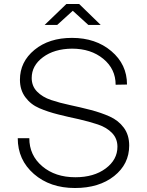

<svg xmlns="http://www.w3.org/2000/svg" viewBox="-20 -918 737 963"><path d="M356 25Q231 25 150 -45.5Q69 -116 69 -225H127Q127 -139 192 -84Q257 -29 358 -29Q451 -29 510 -73Q569 -117 569 -182Q569 -223 542 -251Q515 -279 471.5 -293.5Q428 -308 376 -320Q324 -331 272 -344Q220 -357 177 -375.5Q134 -394 107 -430.5Q80 -467 80 -518Q80 -608 153 -668Q226 -728 341 -728Q460 -728 538.5 -661.5Q617 -595 617 -494L560 -493Q560 -572 498 -623Q436 -674 341 -674Q252 -673 195.5 -631Q139 -589 139 -527Q139 -486 166 -458.5Q193 -431 236 -416.5Q279 -402 331 -391Q383 -380 435 -366.5Q487 -353 530.5 -333.5Q574 -314 601 -277.5Q628 -241 628 -188Q628 -95 552.5 -35Q477 25 356 25ZM267 -793H204L313 -898H377L485 -793H423L345 -864Z"/></svg>

Font: Metropolitano Light
Style: Regular
Weight: 300
Designer: Fonts by Alex Slobzheninov & Chris M. Simpson / Changes by Cristiano Sobral
Foundry: Fonts by Alex Slobzheninov & Chris M. Simpson / Changes by Cristiano Sobral
Version: Version 1.00;August 30, 2020;FontCreator 13.0.0.2681 64-bit